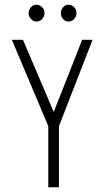

<svg xmlns="http://www.w3.org/2000/svg" viewBox="-20 -791 440 811"><path d="M184 0V-258L30 -623H77L207 -318L327 -623H371L229 -258V0ZM134 -700Q121 -700 111 -710.5Q101 -721 101 -735Q101 -750 110.5 -760.5Q120 -771 134 -771Q147 -771 157.5 -761Q168 -751 168 -735Q168 -721 158 -710.5Q148 -700 134 -700ZM269 -700Q256 -700 246.5 -710.5Q237 -721 237 -735Q237 -750 246.5 -760.5Q256 -771 269 -771Q283 -771 293 -761Q303 -751 303 -735Q303 -721 293 -710.5Q283 -700 269 -700Z"/></svg>

Font: Inconsolata Condensed Light
Style: Regular
Weight: 300
Width: 3
Monospace: yes
Designer: Raph Levien, Cyreal, Brenton Simpson
Foundry: Raph Levien, Cyreal, Google
Version: Version 3.001; ttfautohint (v1.8.2.53-6de2)